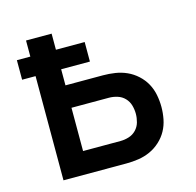

<svg xmlns="http://www.w3.org/2000/svg" viewBox="-84 -617 717 703"><g transform="rotate(-15 275.0 -265.0)"><path d="M73 0V-395H22V-469H73V-530H170V-469H279V-395H170V-334H312Q335 -334 358 -330.5Q381 -327 402 -317.5Q423 -308 440.5 -292Q458 -276 469 -256Q480 -236 484.5 -213Q489 -190 489 -167Q489 -144 484.5 -121Q480 -98 469 -78Q458 -58 440.5 -42Q423 -26 402 -16.5Q381 -7 358 -3.5Q335 0 312 0ZM170 -85H312Q328 -85 344 -90Q360 -95 371.5 -107Q383 -119 387.5 -135Q392 -151 392 -167Q392 -183 387.5 -199Q383 -215 371.5 -227Q360 -239 344 -244Q328 -249 312 -249H170Z"/></g></svg>

Font: Lode Dark Term
Style: Bold
Weight: 700
Monospace: yes
Designer: Belleve Invis
Foundry: Belleve Invis
Version: Version 29.2.0